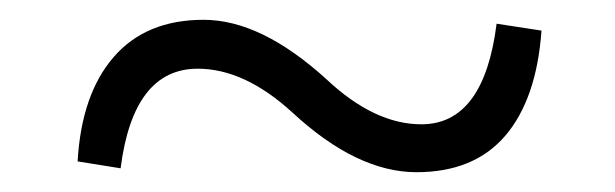

<svg xmlns="http://www.w3.org/2000/svg" viewBox="-20 -471 615 192"><path d="M306.6 -391.6Q354.5 -346.7 401.4 -346.7Q463.9 -346.7 476.6 -447.3L521.5 -440.4Q516.6 -372.1 485.4 -335.4Q454.1 -298.8 396.5 -298.8Q336.9 -298.8 272.5 -358.4Q224.6 -402.3 177.7 -402.3Q113.3 -402.3 100.6 -302.7L57.6 -309.6Q61.5 -377 93.8 -414.1Q126 -451.2 183.6 -451.2Q241.2 -451.2 306.6 -391.6Z"/></svg>

Font: Bpmf Zihi Serif Regular
Style: Regular
Weight: 400
Foundry: But Ko
Version: Version 1.320